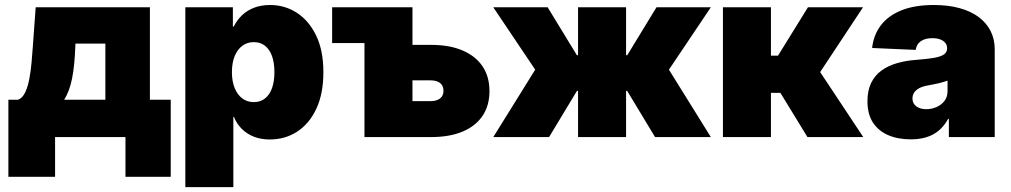

<svg xmlns="http://www.w3.org/2000/svg" viewBox="-20 -559 4122 783"><path d="M14.2 162.1V-152.3H54.2Q72.3 -159.7 83.3 -183.6Q94.2 -207.5 100.1 -240Q106 -272.5 108.9 -306.6Q111.8 -340.8 113.8 -368.2L125.5 -529.3H591.3V-152.3H676.3V162.1H491.7V0H204.6V162.1ZM241.7 -152.3H409.7V-381.3H287.6L287.1 -368.2Q284.2 -289.6 273.7 -237.8Q263.2 -186 241.7 -152.3Z M735.8 204.1V-529.3H929.7V-450.7H933.1Q946.3 -477.1 967 -496.8Q987.8 -516.6 1016.4 -527.6Q1044.9 -538.6 1081.5 -538.6Q1141.6 -538.6 1190.7 -506.8Q1239.7 -475.1 1269.3 -414.1Q1298.8 -353 1298.8 -264.6Q1298.8 -177.2 1270.3 -116Q1241.7 -54.7 1192.4 -22.5Q1143.1 9.8 1079.6 9.8Q1043.5 9.8 1014.9 -1.7Q986.3 -13.2 965.8 -33.7Q945.3 -54.2 934.1 -82H931.6V204.1ZM1015.1 -142.6Q1042 -142.6 1060.8 -157.5Q1079.6 -172.4 1089.4 -199.7Q1099.1 -227.1 1099.1 -264.6Q1099.1 -302.7 1089.4 -330.1Q1079.6 -357.4 1060.8 -372.3Q1042 -387.2 1015.1 -387.2Q988.3 -387.2 968.3 -372.3Q948.2 -357.4 937 -330.1Q925.8 -302.7 925.8 -264.6Q925.8 -227.5 937 -200Q948.2 -172.4 968.3 -157.5Q988.3 -142.6 1015.1 -142.6Z M1334.5 -383.3V-529.3H1528.8V-383.3ZM1579.1 -376H1738.3Q1813 -376 1866.2 -353.3Q1919.4 -330.6 1947.8 -288.6Q1976.1 -246.6 1976.1 -187Q1976.1 -128.4 1947.8 -86.4Q1919.4 -44.4 1866.2 -22.2Q1813 0 1738.3 0H1466.3V-529.3H1662.1V-146.5H1734.9Q1760.7 -146.5 1774.7 -157.5Q1788.6 -168.5 1788.6 -188.5Q1788.6 -209.5 1774.7 -220.5Q1760.7 -231.4 1734.9 -231.4H1579.1Z M1991.7 0 2162.6 -274.9 1991.7 -529.3H2213.4L2332.5 -334H2337.4V-529.3H2533.2V-334H2538.1L2657.2 -529.3H2878.9L2708 -274.9L2878.9 0H2651.4L2537.6 -188.5H2533.2V0H2337.4V-188.5H2333L2219.2 0Z M2928.2 0V-529.3H3124V-332H3152.8L3274.9 -529.3H3499.5L3324.7 -265.1L3500.5 0H3272.9L3162.6 -180.2H3124V0Z M3694.3 9.3Q3642.1 9.3 3602.3 -7.8Q3562.5 -24.9 3540 -59.1Q3517.6 -93.3 3517.6 -146Q3517.6 -189.9 3532.7 -220.9Q3547.9 -252 3575 -271.5Q3602.1 -291 3638.4 -301.5Q3674.8 -312 3716.8 -314.9Q3762.2 -318.4 3789.8 -323.2Q3817.4 -328.1 3829.8 -337.2Q3842.3 -346.2 3842.3 -361.3V-363.3Q3842.3 -375.5 3834.7 -384.5Q3827.1 -393.6 3814 -398.4Q3800.8 -403.3 3782.2 -403.3Q3763.2 -403.3 3748.8 -397.9Q3734.4 -392.6 3725.6 -382.1Q3716.8 -371.6 3714.4 -355.5L3536.6 -363.3Q3542.5 -416.5 3572.3 -455.8Q3602.1 -495.1 3656 -516.8Q3710 -538.6 3788.1 -538.6Q3846.7 -538.6 3893.1 -525.9Q3939.5 -513.2 3971.4 -489.3Q4003.4 -465.3 4020 -432.1Q4036.6 -398.9 4036.6 -357.9V0H3849.6V-74.2H3846.7Q3829.6 -43.5 3807.1 -25.4Q3784.7 -7.3 3756.6 1Q3728.5 9.3 3694.3 9.3ZM3757.8 -113.8Q3779.3 -113.8 3799.1 -122.3Q3818.8 -130.9 3831.5 -147.2Q3844.2 -163.6 3844.2 -187.5V-230Q3836.4 -227.5 3828.1 -224.9Q3819.8 -222.2 3810.3 -220Q3800.8 -217.8 3789.8 -215.6Q3778.8 -213.4 3766.1 -210.9Q3744.6 -207.5 3730.2 -200.2Q3715.8 -192.9 3708.5 -182.1Q3701.2 -171.4 3701.2 -157.7Q3701.2 -143.6 3708.5 -133.8Q3715.8 -124 3728.5 -118.9Q3741.2 -113.8 3757.8 -113.8Z"/></svg>

Font: Inter 24pt Black
Style: Regular
Weight: 900
Designer: Rasmus Andersson
Foundry: rsms
Version: Version 4.001;git-66647c0bb